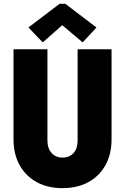

<svg xmlns="http://www.w3.org/2000/svg" viewBox="-20 -978 655 1006"><path d="M307.6 7.8Q229.5 7.8 171.9 -23.9Q114.3 -55.7 82.5 -113.3Q50.8 -170.9 50.8 -248V-719.7H228.5V-242.2Q228.5 -200.7 250.2 -176.5Q272 -152.3 307.6 -152.3Q343.8 -152.3 365.2 -176Q386.7 -199.7 386.7 -242.2V-719.7H564.5V-248Q564.5 -170.4 532.7 -113Q501 -55.7 443.4 -23.9Q385.7 7.8 307.6 7.8ZM204.1 -755.9 128.9 -834 292 -958H322.3L485.4 -834L413.1 -755.9L306.6 -845.7H305.7Z"/></svg>

Font: Reddit Sans Condensed Black
Style: Regular
Weight: 900
Designer: Stephen Hutchings
Foundry: Reddit
Version: Version 1.014